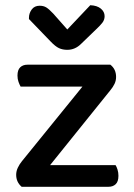

<svg xmlns="http://www.w3.org/2000/svg" viewBox="-20 -716 512 736"><path d="M63 0Q42 -18 42 -46Q42 -60 48.5 -73.5Q55 -87 64 -98L296 -384H59Q55 -391 51 -402Q47 -413 47 -426Q47 -448 57.5 -458Q68 -468 85 -468H403Q425 -451 425 -421Q425 -407 419 -394.5Q413 -382 403 -370L172 -83H423Q427 -77 430.5 -66Q434 -55 434 -42Q434 -20 423.5 -10Q413 0 396 0ZM238 -603 326 -696Q352 -695 366.5 -683Q381 -671 381 -654Q381 -640 372.5 -629Q364 -618 349 -604L291 -548Q268 -525 238 -525Q220 -525 206 -531.5Q192 -538 173 -558L91 -643V-648Q91 -665 101.5 -679.5Q112 -694 132 -694Q147 -694 157.5 -687.5Q168 -681 184 -664Z"/></svg>

Font: Baloo 2 Latin Medium
Style: Regular
Weight: 500
Designer: Sarang Kulkarni and Ek Type
Foundry: Ek Type
Version: Version 1.001